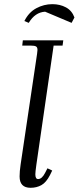

<svg xmlns="http://www.w3.org/2000/svg" viewBox="-20 -896 378 923"><path d="M74.2 -47.9Q74.2 -71.8 79.1 -105L158.2 -637.2Q160.2 -650.9 160.2 -655.8Q160.2 -668.5 153.3 -672.6Q146.5 -676.8 127.9 -676.8H86.9L89.8 -702.1H284.2L280.8 -676.8H237.8L154.8 -104Q149.9 -68.8 149.9 -58.1Q149.9 -35.2 163.1 -35.2Q181.6 -35.2 196.8 -64.9L208 -86.9L231 -76.2L220.2 -54.2Q202.1 -19 179.2 -6.1Q156.2 6.8 127 6.8Q74.2 6.8 74.2 -47.9ZM97.2 -794.9Q118.2 -836.9 154.5 -856.4Q190.9 -876 231.9 -876Q268.1 -876 296.9 -860.6Q325.7 -845.2 337.9 -812L324.2 -786.1L196.8 -839.8Q148.4 -836.9 118.2 -786.1Z"/></svg>

Font: Dihjauti
Style: Italic
Weight: 400
Italic angle: -9°
Designer: T. Christopher White
Version: Version 3.0.0